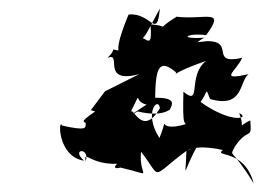

<svg xmlns="http://www.w3.org/2000/svg" viewBox="-20 -927 612 448"><path d="M301 -667C371 -650 383 -682 374 -668C387 -688 386 -699 342 -699C343 -766 350 -793 391 -758C389 -749 380 -757 461 -785C416 -750 452 -677 408 -713C406 -628 408 -631 433 -644C330 -605 381 -676 352 -605C313 -666 351 -703 353 -674C312 -606 291 -679 285 -666C314 -722 289 -690 322 -683L278 -654ZM202 -667C157 -636 183 -646 180 -637C179 -629 183 -621 125 -634C116 -654 113 -562 176 -552C144 -581 191 -583 180 -551C174 -585 199 -521 308 -555C260 -565 230 -527 261 -536C345 -517 303 -510 309 -573C360 -508 327 -510 415 -575C413 -502 404 -523 444 -593C402 -557 411 -597 500 -577C477 -559 550 -582 572 -499C516 -590 516 -557 528 -585C560 -632 568 -598 564 -646C530 -631 554 -624 538 -663C565 -651 521 -637 448 -689C466 -714 459 -725 470 -696C549 -673 538 -738 560 -754C488 -738 531 -760 545 -792C467 -775 530 -831 464 -831C430 -827 449 -832 418 -816C409 -776 425 -825 457 -839C392 -835 418 -851 461 -845C508 -909 459 -880 392 -888C335 -853 384 -867 331 -870C337 -796 318 -855 280 -844C321 -838 303 -814 353 -907C346 -832 333 -899 280 -893C259 -843 240 -784 277 -808C221 -809 261 -822 231 -792C267 -807 213 -730 305 -754L225 -714L192 -670Z"/></svg>

Font: Hussar Lance
Style: Italic
Weight: 700
Foundry: Cannot Into Space Fonts, PlusOne Fonts
Version: Version 2.27